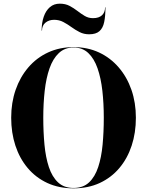

<svg xmlns="http://www.w3.org/2000/svg" viewBox="-20 -1017 802 1047"><path d="M381 10Q301 10 238 -19.2Q175 -48.5 131 -100.8Q87 -153 64 -223Q41 -293 41 -375Q41 -457 65.2 -527Q89.5 -597 134.5 -649.5Q179.5 -702 242.2 -731Q305 -760 381 -760Q457.5 -760 519.8 -731Q582 -702 627.2 -649.5Q672.5 -597 696.8 -527Q721 -457 721 -375Q721 -293 698 -223Q675 -153 631 -100.8Q587 -48.5 524 -19.2Q461 10 381 10ZM381 8Q433.5 8 465.8 -22.5Q498 -53 515.5 -106Q533 -159 539.5 -228.2Q546 -297.5 546 -375.5Q546 -453 538.2 -522Q530.5 -591 512 -644.2Q493.5 -697.5 461.5 -727.8Q429.5 -758 381 -758Q333 -758 300.8 -727.5Q268.5 -697 250 -644Q231.5 -591 223.8 -522Q216 -453 216 -375Q216 -297.5 222.5 -228.2Q229 -159 246.5 -106Q264 -53 296.5 -22.5Q329 8 381 8ZM466 -830Q437.5 -830 414 -842Q390.5 -854 369.2 -869.5Q348 -885 325.2 -897Q302.5 -909 275 -909Q247 -909 228 -893.5Q209 -878 209 -850H207Q207 -892.5 218.5 -925.8Q230 -959 252 -978Q274 -997 306 -997Q336.5 -997 359.2 -985Q382 -973 402 -957.5Q422 -942 442.2 -930Q462.5 -918 487 -918Q519.5 -918 536.2 -933.8Q553 -949.5 553 -977H555Q555 -929.5 548.2 -896.8Q541.5 -864 522.2 -847Q503 -830 466 -830Z"/></svg>

Font: Bodoni Moda 96pt
Style: Bold
Weight: 700
Version: Version 2.005